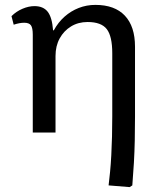

<svg xmlns="http://www.w3.org/2000/svg" viewBox="-20 -542 636 785"><path d="M510 223 424 216Q427 192 430 161Q433 130 435 93Q437 56 438 16Q439 -24 439 -66V-324Q439 -394 416.5 -423Q394 -452 338 -452Q300 -452 270.5 -434Q241 -416 224 -385Q207 -354 207 -313V0H114V-400Q114 -428 106.5 -438.5Q99 -449 79 -449Q60 -449 36 -441L27 -476Q46 -495 71.5 -506Q97 -517 121 -517Q157 -517 175 -494Q193 -471 197 -418H200Q218 -451 244 -474Q270 -497 302 -509.5Q334 -522 370 -522Q449 -522 490.5 -478Q532 -434 532 -351V-65Q532 -13 531 33Q530 79 527.5 123Q525 167 521 216Z"/></svg>

Font: Literata 18pt
Style: Regular
Weight: 400
Designer: Latin by Veronika Burian and Jose Scaglione. Greek by Irene Vlachou. Cyrillic by Vera Evstafieva.
Foundry: TypeTogether
Version: Version 3.103;gftools[0.9.29]